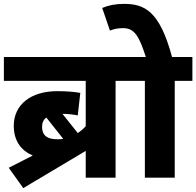

<svg xmlns="http://www.w3.org/2000/svg" viewBox="-20 -916 1012 990"><path d="M25 -51 100 54 422 -138V0H576V-499H666V-622H0V-499H422V-265C410 -252 396 -240 381 -230L302 -329C333 -329 360 -325 381 -321L394 -437C366 -442 326 -446 276 -446C138 -446 51 -376 51 -267C51 -189 90 -139 149 -114ZM197 -263C197 -283 204 -299 219 -310L306 -200C297 -198 287 -198 276 -198C230 -198 197 -212 197 -263Z M881 -499H972V-622H867C803 -862 723 -896 619 -896C576 -896 540 -889 507 -875L547 -758C564 -766 589 -771 614 -771C675 -771 698 -727 732 -622H652V-499H727V0H881Z"/></svg>

Font: Noto Sans Devanagari UI ExtraBold
Style: Regular
Weight: 800
Designer: Jelle Bosma - Monotype Design Team
Foundry: Monotype Imaging Inc.
Version: Version 2.003